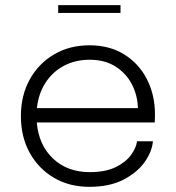

<svg xmlns="http://www.w3.org/2000/svg" viewBox="-20 -714 682 744"><path d="M572.5 -166.5Q569.5 -127.5 541 -86.8Q512.5 -46 458.8 -18Q405 10 326 10Q249 10 189.2 -25Q129.5 -60 95.2 -121.8Q61 -183.5 61 -264Q61 -344.5 95.5 -406.5Q130 -468.5 190 -503.5Q250 -538.5 326.5 -538.5Q404.5 -538.5 461.5 -503Q518.5 -467.5 549.5 -406.8Q580.5 -346 580.5 -270.5Q580.5 -264.5 580.2 -254.2Q580 -244 579.5 -239.5H122.5Q130 -152 185.5 -99.5Q241 -47 328 -47Q389 -47 428.5 -66.5Q468 -86 488 -114Q508 -142 511 -166.5ZM327.5 -482.5Q271.5 -482.5 227.5 -459Q183.5 -435.5 156.2 -393.2Q129 -351 123 -295H514.5Q513 -345 490.8 -387.8Q468.5 -430.5 427.2 -456.5Q386 -482.5 327.5 -482.5ZM205.5 -664V-694H447V-664Z"/></svg>

Font: Epilogue Light
Style: Regular
Weight: 300
Designer: Tyler Finck
Foundry: Etcetera Type Co
Version: Version 2.111; ttfautohint (v1.8.3)